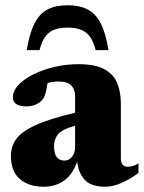

<svg xmlns="http://www.w3.org/2000/svg" viewBox="-20 -695 546 730"><path d="M506.5 -37.5Q477.5 -15.5 443.8 -0.2Q410 15 380.5 15Q326 15 302 -11.5Q278 -38 273.5 -80.5Q255.5 -30.5 222.8 -7.8Q190 15 145.5 15Q90.5 15 56 -13.8Q21.5 -42.5 21.5 -103Q21.5 -137.5 41.2 -165.8Q61 -194 113.8 -218.5Q166.5 -243 265.5 -266.5V-330.5Q265.5 -355.5 250.8 -370.2Q236 -385 205 -385Q181.5 -385 161 -379.5Q156 -348 151 -334.2Q146 -320.5 139 -313.5Q131 -304 115.2 -297.2Q99.5 -290.5 81 -290.5Q29 -290.5 29 -325Q29 -349 50 -371.8Q71 -394.5 106.8 -412.2Q142.5 -430 187 -440.5Q231.5 -451 278.5 -451Q343 -451 378 -431.2Q413 -411.5 426.2 -377.8Q439.5 -344 439.5 -301.5V-93.5Q439.5 -61 466 -61Q474.5 -61 484.8 -63.8Q495 -66.5 506.5 -74ZM185.5 -140.5Q185.5 -110 196 -97.2Q206.5 -84.5 225 -84.5Q242.5 -84.5 254 -99.2Q265.5 -114 265.5 -135V-217Q214 -202.5 199.8 -183.5Q185.5 -164.5 185.5 -140.5ZM237 -590Q189 -590 165 -569.5Q141 -549 130.5 -504.5H81.5Q92.5 -569.5 111.5 -606.5Q130.5 -643.5 161 -659.2Q191.5 -675 237 -675Q282.5 -675 313 -659.2Q343.5 -643.5 362.8 -606.5Q382 -569.5 392.5 -504.5H343.5Q333 -549 309 -569.5Q285 -590 237 -590Z"/></svg>

Font: Newsreader Text ExtraBold
Style: Regular
Weight: 800
Designer: Hugues Gentile
Foundry: Production Type
Version: Version 1.001